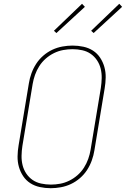

<svg xmlns="http://www.w3.org/2000/svg" viewBox="-20 -983 663 1011"><path d="M247 8Q218 8 190 2Q162 -4 139.5 -18.5Q117 -33 102 -55.5Q87 -78 79.5 -104.5Q72 -131 72.5 -160Q73 -189 78 -218L132 -544Q136 -570 145.5 -596.5Q155 -623 170.5 -647Q186 -671 208 -690Q230 -709 255.5 -721Q281 -733 308.5 -738Q336 -743 362 -743Q391 -743 419 -737Q447 -731 469.5 -716.5Q492 -702 507 -679.5Q522 -657 529.5 -630.5Q537 -604 536.5 -575Q536 -546 531 -517L477 -191Q473 -165 463.5 -138.5Q454 -112 438.5 -88Q423 -64 401 -45Q379 -26 353.5 -14Q328 -2 300.5 3Q273 8 247 8ZM248 -11Q272 -11 296.5 -15.5Q321 -20 344.5 -31.5Q368 -43 388 -60.5Q408 -78 422 -100Q436 -122 444.5 -146Q453 -170 457 -194L511 -520Q515 -546 515.5 -572Q516 -598 510 -622Q504 -646 490.5 -666Q477 -686 457.5 -699.5Q438 -713 413 -718.5Q388 -724 362 -724Q338 -724 313 -719.5Q288 -715 264.5 -703.5Q241 -692 221 -674.5Q201 -657 187 -635Q173 -613 164.5 -589Q156 -565 152 -541L98 -215Q94 -189 93.5 -163Q93 -137 99 -113Q105 -89 118.5 -69Q132 -49 151.5 -35.5Q171 -22 196.5 -16.5Q222 -11 248 -11ZM473 -809 460 -821 608 -963 623 -947ZM277 -809 264 -821 412 -963 427 -947Z"/></svg>

Font: Iosevka Etoile Thin
Style: Italic
Weight: 100
Italic angle: -9°
Designer: Belleve Invis
Foundry: Belleve Invis
Version: Version 22.1.2; ttfautohint (v1.8.4)